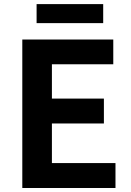

<svg xmlns="http://www.w3.org/2000/svg" viewBox="-20 -938 655 958"><path d="M91.3 0V-740.8H545.2V-617.3H239V-446.1H498.4V-321.9H239V-124.3H556.2V0ZM162.6 -822.6V-917.5H494.9V-822.6Z"/></svg>

Font: Noto Sans KR Thin
Style: Regular
Weight: 100
Designer: Ryoko NISHIZUKA 西塚涼子 (kana, bopomofo & ideographs); Paul D. Hunt (Latin, Greek & Cyrillic); Sandoll Communications 산돌커뮤니
Foundry: Adobe
Version: Version 2.004-H2;hotconv 1.0.118;makeotfexe 2.5.65603